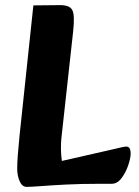

<svg xmlns="http://www.w3.org/2000/svg" viewBox="-20 -716 542 748"><path d="M84 12Q66 12 56.5 -10Q47 -32 47 -59Q47 -98 56 -186L110 -695L210 -696Q251 -697 261.5 -677Q272 -657 265 -594L219 -176Q217 -155 217.5 -132.5Q218 -110 221 -89L410 -132Q428 -136 446.5 -140.5Q465 -145 472 -145Q489 -145 489 -118Q489 -100 479.5 -72Q470 -44 453.5 -22Q437 0 415 0H370Q295 0 237 3Q179 6 140.5 9Q102 12 84 12Z"/></svg>

Font: Alkatra
Style: Bold
Weight: 700
Designer: Suman Bhandary
Version: Version 1.100;gftools[0.9.22]